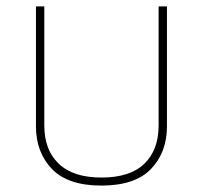

<svg xmlns="http://www.w3.org/2000/svg" viewBox="-20 -568 632 598"><path d="M296 10Q191 10 141.5 -42Q92 -94 92 -174V-548H118V-177Q118 -101 163 -58Q208 -15 296 -15Q385 -15 429.5 -58Q474 -101 474 -177V-548H500V-174Q500 -94 450.5 -42Q401 10 296 10Z"/></svg>

Font: Noto Sans Thai Thin
Style: Regular
Weight: 250
Designer: Monotype Design Team
Foundry: Monotype Imaging Inc.
Version: Version 2.001